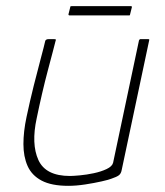

<svg xmlns="http://www.w3.org/2000/svg" viewBox="-20 -599 535 623"><path d="M202 4Q147 4 115 -13Q83 -30 69.5 -60.5Q56 -91 56 -131.5Q56 -172 66 -219Q77 -271 89.5 -321Q102 -371 112.5 -410Q123 -449 127 -467Q129 -470 131.5 -471Q134 -472 138 -472H155Q160 -472 161 -471Q162 -470 160 -465Q158 -457 151.5 -432Q145 -407 135.5 -371.5Q126 -336 116.5 -295Q107 -254 99 -215Q81 -132 104.5 -80Q128 -28 207 -28Q217 -28 239 -30Q261 -32 284.5 -37Q308 -42 326 -50.5Q344 -59 347 -71L431 -468Q432 -470 433 -471Q434 -472 435 -472H461Q463 -472 464 -471Q465 -470 464 -468L375 -48Q373 -36 366 -30.5Q359 -25 341 -19Q334 -16 310 -10.5Q286 -5 256.5 -0.5Q227 4 202 4ZM402 -552Q402 -551 401.5 -550Q401 -549 399 -549H206Q204 -549 203 -550Q202 -551 202 -552L208 -576Q208 -578 209 -578.5Q210 -579 212 -579H405Q407 -579 407.5 -578.5Q408 -578 408 -576Z"/></svg>

Font: Glory Thin
Style: Italic
Weight: 100
Italic angle: -12°
Designer: Robert Leuschke
Foundry: Robert Leuschke
Version: Version 1.011